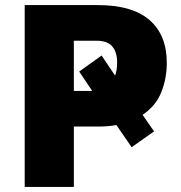

<svg xmlns="http://www.w3.org/2000/svg" viewBox="-20 -734 712 754"><path d="M635 -487Q635 -426 613.5 -372Q592 -318 540 -283L585 -218L497 -156L437 -243Q404 -237 364 -237H270V0H77V-714H364Q500 -714 567.5 -655Q635 -596 635 -487ZM270 -377H342L291 -453L379 -516L432 -437Q440 -459 440 -488Q440 -529 421 -551.5Q402 -574 360 -574H270Z"/></svg>

Font: Noto Sans Black
Style: Regular
Weight: 900
Designer: Monotype Design Team
Foundry: Monotype Imaging Inc.
Version: Version 2.007